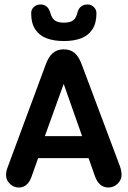

<svg xmlns="http://www.w3.org/2000/svg" viewBox="-20 -826 569 856"><path d="M375 -121 402 -44Q420 10 463 10Q487 10 504.5 -7Q522 -24 522 -46Q522 -64 515 -84L345 -537Q332 -573 313 -589.5Q294 -606 264 -606Q235 -606 215.5 -589.5Q196 -573 183 -536L14 -80Q10 -70 8.5 -61.5Q7 -53 7 -45Q7 -23 24 -6.5Q41 10 64 10Q105 10 122 -42L150 -121ZM346 -219H180L264 -452ZM326 -772Q320 -746 306.5 -735.5Q293 -725 265 -725Q238 -725 224.5 -735Q211 -745 205 -767Q194 -806 161 -806Q143 -806 131 -795Q119 -784 119 -767Q119 -722 137.5 -694.5Q156 -667 188.5 -655Q221 -643 265 -643Q309 -643 341 -655Q373 -667 391.5 -694.5Q410 -722 410 -767Q410 -783 398.5 -794.5Q387 -806 371 -806Q353 -806 341.5 -797Q330 -788 326 -772Z"/></svg>

Font: Beiruti
Style: Bold
Weight: 700
Designer: Arlette Boutros
Foundry: Boutros
Version: Version 1.41